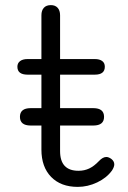

<svg xmlns="http://www.w3.org/2000/svg" viewBox="-20 -721 502 751"><path d="M427 -78Q427 -68 418 -54Q397 -25 360 -7.5Q323 10 284 10Q218 10 180 -29Q142 -68 142 -136V-230H100Q58 -230 58 -264Q58 -298 100 -298H142V-429H88Q48 -429 48 -460Q48 -474 58.5 -482Q69 -490 88 -490H142V-661Q142 -680 151.5 -690.5Q161 -701 179 -701Q196 -701 205.5 -690.5Q215 -680 215 -661V-490H351Q369 -490 379.5 -482.5Q390 -475 390 -460Q390 -429 351 -429H215V-298H345Q387 -298 387 -264Q387 -230 345 -230H215V-130Q215 -53 287 -53Q310 -53 329 -62Q348 -71 367 -91Q382 -107 396 -107Q405 -107 416 -99Q427 -90 427 -78Z"/></svg>

Font: Kodchasan
Style: Regular
Weight: 400
Version: Version 1.000; ttfautohint (v1.6)